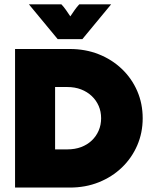

<svg xmlns="http://www.w3.org/2000/svg" viewBox="-20 -846 693 866"><path d="M47.9 0V-625H295.1Q365.3 -625 425 -601.4Q484.7 -577.8 529.5 -535.1Q574.3 -492.4 599 -435.4Q623.6 -378.5 623.6 -312.5Q623.6 -247.2 599 -190.3Q574.3 -133.3 529.9 -90.6Q485.4 -47.9 425.7 -24Q366 0 295.1 0ZM228.5 -172.2H283.3Q318.1 -172.2 345.8 -182.6Q373.6 -193.1 393.8 -212.2Q413.9 -231.2 425 -256.9Q436.1 -282.6 436.1 -312.5Q436.1 -343.1 425 -368.4Q413.9 -393.8 393.8 -412.8Q373.6 -431.9 345.8 -442.7Q318.1 -453.5 283.3 -453.5H228.5ZM240.3 -669.4 110.4 -826.4H256.9Q267.4 -815.3 277.8 -800.7Q288.2 -786.1 297.2 -772.2Q306.2 -786.1 316.7 -800.7Q327.1 -815.3 337.5 -826.4H481.2L351.4 -669.4Z"/></svg>

Font: Afacad Flux Black
Style: Regular
Weight: 900
Designer: Kristian Moeller
Foundry: Dicotype
Version: Version 1.100